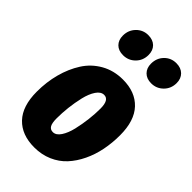

<svg xmlns="http://www.w3.org/2000/svg" viewBox="-247 -886 986 986"><g transform="rotate(45 246.0 -393.0)"><path d="M195.8 -639.2Q162.1 -639.2 143.1 -658.4Q124 -677.7 124 -710Q124 -750 150.6 -777.1Q177.2 -804.2 214.8 -804.2Q249 -804.2 268.6 -784.9Q288.1 -765.6 288.1 -732.9Q288.1 -692.9 261.2 -666Q234.4 -639.2 195.8 -639.2ZM399.9 -639.2Q366.7 -639.2 347.4 -658.7Q328.1 -678.2 328.1 -710Q328.1 -750.5 354.2 -777.3Q380.4 -804.2 418.9 -804.2Q452.6 -804.2 472.4 -784.7Q492.2 -765.1 492.2 -732.9Q492.2 -692.9 465.3 -666Q438.5 -639.2 399.9 -639.2ZM208 18.1Q117.2 18.1 66.2 -35.4Q15.1 -88.9 15.1 -193.8Q15.1 -264.2 32 -327.1Q48.8 -390.1 81.1 -440.7Q113.3 -491.2 165.8 -521Q218.3 -550.8 284.2 -550.8Q374.5 -550.8 425.3 -496.8Q476.1 -442.9 476.1 -337.9Q476.1 -281.7 465.8 -230.2Q455.6 -178.7 433.8 -133.3Q412.1 -87.9 381.1 -54.2Q350.1 -20.5 305.7 -1.2Q261.2 18.1 208 18.1ZM220.2 -105Q243.2 -105 261 -131.8Q278.8 -158.7 288.6 -200.2Q298.3 -241.7 303.2 -283.7Q308.1 -325.7 308.1 -363.8Q308.1 -426.8 272 -426.8Q248.5 -426.8 230.7 -400.1Q212.9 -373.5 203.1 -332Q193.4 -290.5 188.7 -248.8Q184.1 -207 184.1 -168.9Q184.1 -134.8 192.9 -119.9Q201.7 -105 220.2 -105Z"/></g></svg>

Font: Fira Sans Compressed ExtraBold
Style: Italic
Weight: 800
Width: 3
Italic angle: -8°
Designer: Carrois Corporate & Edenspiekermann AG
Foundry: Carrois Corporate GbR & Edenspiekermann AG
Version: Version 4.203;PS 004.203;hotconv 1.0.88;makeotf.lib2.5.64775